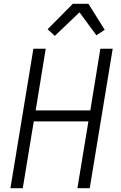

<svg xmlns="http://www.w3.org/2000/svg" viewBox="-20 -992 640 1012"><path d="M35 0 156 -735H221L168 -410H456L509 -735H574L453 0H388L446 -352H158L100 0ZM269 -803 231 -838 364 -972H446L532 -835L488 -806L399 -927Z"/></svg>

Font: Iosevka Light Extended
Style: Italic
Weight: 300
Width: 7
Italic angle: -9°
Monospace: yes
Designer: Belleve Invis
Foundry: Belleve Invis
Version: Version 32.5.0; ttfautohint (v1.8.4)